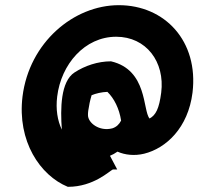

<svg xmlns="http://www.w3.org/2000/svg" viewBox="-20 -704 767 742"><path d="M242 18H243C342 18 404 -44 416 -49H433L405 -102C415 -106 424 -111 434 -118C463 -105 500 -101 537 -110C622 -131 707 -210 724 -346C748 -545 617 -684 439 -684C265 -684 93 -540 67 -331C46 -158 135 -26 242 18ZM409 -467C358 -467 308 -450 268 -424C214 -389 213 -284 219 -203C202 -238 195 -282 201 -331C216 -455 307 -562 429 -562C545 -562 618 -465 603 -346C595 -284 582 -259 558 -246C531 -277 551 -434 409 -467ZM448 -238C441 -224 430 -213 414 -208C364 -195 320 -229 320 -259C320 -264 320 -270 321 -276C324 -297 328 -316 334 -336C351 -343 372 -348 395 -349C421 -324 441 -284 448 -238Z"/></svg>

Font: Bluebird
Style: SfBdNrwObl
Weight: 700
Designer: Jasper
Foundry: Cannot Into Space Fonts
Version: Version 0.98